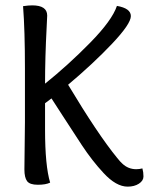

<svg xmlns="http://www.w3.org/2000/svg" viewBox="-20 -686 555 716"><path d="M71 -54 73 -231V-431Q73 -572 66 -663Q86 -666 100 -666Q156 -666 156 -628Q156 -623 154 -585Q148 -471 148 -374Q234 -443 316 -526.5Q398 -610 416 -664Q468 -655 468 -626Q468 -597 398 -523Q328 -449 234 -370Q345 -185 417 -97Q429 -82 436 -76Q458 -55 488 -55Q500 -55 511 -58Q515 -44 515 -28Q515 -12 498 -1Q481 10 456 10Q413 10 366 -41Q324 -86 285 -145Q246 -204 214 -254Q182 -304 172 -319Q155 -306 148 -301V-203Q148 -68 167 -5Q151 3 121 3Q91 3 81 -10.5Q71 -24 71 -54Z"/></svg>

Font: Overlock
Style: Regular
Weight: 400
Designer: Dario Muhafara
Foundry: Dario Manuel Muhafara
Version: Version 1.001